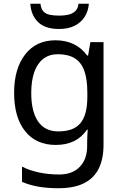

<svg xmlns="http://www.w3.org/2000/svg" viewBox="-20 -760 655 1020"><path d="M275 -546Q328 -546 370.5 -526Q413 -506 443 -465H448L460 -536H530V9Q530 85 504 136.5Q478 188 425 214Q372 240 290 240Q232 240 183.5 231.5Q135 223 97 206V125Q135 145 186 156Q237 167 295 167Q364 167 403.5 126.5Q443 86 443 16V-5Q443 -17 444 -39.5Q445 -62 446 -71H442Q414 -30 372.5 -10Q331 10 276 10Q172 10 113.5 -63Q55 -136 55 -267Q55 -395 113.5 -470.5Q172 -546 275 -546ZM287 -472Q242 -472 210.5 -448Q179 -424 162.5 -378Q146 -332 146 -266Q146 -167 182.5 -114.5Q219 -62 289 -62Q330 -62 359 -72.5Q388 -83 407 -105.5Q426 -128 435 -163Q444 -198 444 -246V-267Q444 -340 427.5 -385Q411 -430 376 -451Q341 -472 287 -472ZM452 -740Q449 -700 429.5 -670Q410 -640 376 -623Q342 -606 294 -606Q220 -606 182.5 -642.5Q145 -679 141 -740H195Q198 -713 210.5 -699.5Q223 -686 244.5 -681.5Q266 -677 296 -677Q322 -677 343.5 -682Q365 -687 379.5 -700.5Q394 -714 397 -740Z"/></svg>

Font: Noto Sans Telugu
Style: Regular
Weight: 400
Designer: Jelle Bosma - Monotype Design Team
Foundry: Monotype Imaging Inc.
Version: Version 2.003